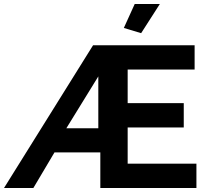

<svg xmlns="http://www.w3.org/2000/svg" viewBox="-45 -935 1031 955"><path d="M418 -710H923V-589H590V-422H869V-301H590V-121H932V0H454V-177H226L121 0H-25ZM444 -297V-555L285 -297ZM657 -770 571 -796 625 -915H750Z"/></svg>

Font: Raleway Thin
Style: Bold
Weight: 700
Version: Version 4.026